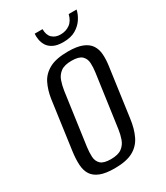

<svg xmlns="http://www.w3.org/2000/svg" viewBox="-164 -707 681 786"><g transform="rotate(-30 176.5 -313.5)"><path d="M141.3 7.3Q99.2 7.3 73.9 -2.6Q48.6 -12.5 36.4 -31.1Q24.3 -49.7 22.6 -76.6Q20.9 -103.6 25.4 -138L57.4 -369.4Q63.2 -407.7 78.1 -437.9Q93 -468 125 -485.5Q156.9 -503 213.3 -503Q255.3 -503 280.6 -492.8Q305.9 -482.6 317.8 -464.5Q329.6 -446.3 331.4 -422.2Q333.2 -398 329.3 -369.4L297.3 -138.2Q291.3 -92.4 275.5 -59.8Q259.7 -27.1 228.1 -9.9Q196.5 7.3 141.3 7.3ZM146.5 -32.9Q180.7 -32.9 198.2 -46Q215.8 -59.2 223.2 -80.5Q230.6 -101.7 233.7 -124.8L268.2 -371.6Q271.6 -395 270.4 -415.7Q269.3 -436.5 255.5 -449.7Q241.7 -462.8 207.5 -462.8Q173.3 -462.8 155.7 -449.7Q138.2 -436.5 130.9 -415.7Q123.7 -395 120.2 -371.6L85.8 -124.8Q82.7 -101.7 83.7 -80.5Q84.7 -59.2 98.5 -46Q112.3 -32.9 146.5 -32.9ZM217.3 -545.3Q188.7 -545.3 171.1 -554.2Q153.4 -563 144.8 -576.8Q136.3 -590.6 133.7 -605.9Q131.1 -621.2 132.4 -634.1H169.5Q169.4 -606.1 184.2 -592.1Q199.1 -578.1 222.9 -578.1Q248.5 -578.1 267.3 -591.6Q286.2 -605.1 293 -634.1H330.4Q326.4 -614 313.1 -593.5Q299.8 -572.9 276.6 -559.1Q253.4 -545.3 217.3 -545.3Z"/></g></svg>

Font: Alumni Sans SC Thin
Style: Italic
Weight: 100
Italic angle: -8°
Designer: Robert E. Leuschke
Foundry: Robert E. Leuschke
Version: Version 1.016